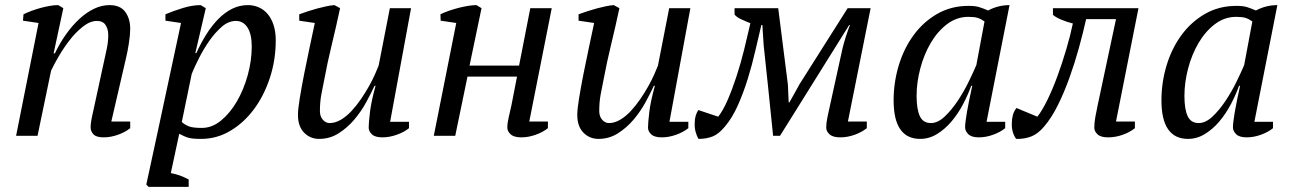

<svg xmlns="http://www.w3.org/2000/svg" viewBox="-20 -532 5061 752"><path d="M386 -285Q393 -316 398.5 -342.5Q404 -369 404 -395Q404 -418 393.5 -434Q383 -450 360 -450Q333 -450 305 -428Q277 -406 253 -375Q229 -344 209.5 -310.5Q190 -277 180 -255L127 0H43L131 -442L70 -451L72 -476Q86 -483 103.5 -489.5Q121 -496 139.5 -501Q158 -506 175.5 -509Q193 -512 208 -512L228 -500L190 -323H195Q214 -363 238.5 -397.5Q263 -432 290.5 -457.5Q318 -483 348 -497.5Q378 -512 409 -512Q451 -512 470.5 -485.5Q490 -459 490 -419Q490 -397 485 -364Q480 -331 473 -302L416 -56H490V-30Q470 -14 441.5 -4Q413 6 386 6Q357 6 346 -6Q335 -18 335 -32Q335 -51 340 -73.5Q345 -96 350 -119Z M649 146Q684 152 719 171V200H562L553 191L596 -8L689 -442L628 -451V-476Q661 -490 697.5 -501Q734 -512 766 -512L786 -500L745 -324H749Q767 -364 788.5 -398Q810 -432 835 -457.5Q860 -483 889 -497.5Q918 -512 951 -512Q973 -512 993 -503.5Q1013 -495 1028 -477.5Q1043 -460 1051.5 -434Q1060 -408 1060 -374Q1060 -297 1037 -227Q1014 -157 974.5 -104Q935 -51 882 -19.5Q829 12 768 12Q751 12 739 11Q727 10 718 7.5Q709 5 700.5 1Q692 -3 682 -8ZM904 -450Q875 -450 849 -427.5Q823 -405 800.5 -373Q778 -341 760 -305.5Q742 -270 731 -243L692 -54Q706 -42 721.5 -36.5Q737 -31 771 -31Q811 -31 846.5 -60.5Q882 -90 908.5 -136Q935 -182 950.5 -238.5Q966 -295 966 -350Q966 -398 949.5 -424Q933 -450 904 -450Z M1582 -55V-30Q1562 -14 1533.5 -4Q1505 6 1478 6Q1449 6 1436.5 -6Q1424 -18 1424 -32Q1424 -50 1429 -92.5Q1434 -135 1451 -196H1447Q1434 -168 1414.5 -132Q1395 -96 1368 -64Q1341 -32 1306.5 -10Q1272 12 1230 12Q1195 12 1171 -12.5Q1147 -37 1147 -82Q1147 -104 1154 -147Q1161 -190 1171 -241Q1181 -292 1192.5 -345.5Q1204 -399 1213 -442L1152 -451V-476Q1168 -482 1186.5 -488Q1205 -494 1223.5 -499Q1242 -504 1259 -507.5Q1276 -511 1290 -512L1312 -500Q1296 -425 1279.5 -357.5Q1263 -290 1249 -215Q1244 -191 1238.5 -161.5Q1233 -132 1233 -97Q1233 -76 1244.5 -63Q1256 -50 1271 -50Q1293 -50 1315 -63Q1337 -76 1356.5 -97Q1376 -118 1393.5 -143.5Q1411 -169 1425 -194Q1439 -219 1448.5 -240.5Q1458 -262 1463 -275L1507 -500H1590L1508 -55Z M2141 -500 2053 -56H2126V-30Q2106 -14 2077.5 -4Q2049 6 2022 6Q1993 6 1980 -6Q1967 -18 1967 -32Q1967 -50 1972.5 -73Q1978 -96 1983 -119L2005 -232H1811L1763 0H1679L1767 -442L1706 -451L1705 -476Q1719 -483 1737.5 -489.5Q1756 -496 1775.5 -501Q1795 -506 1813.5 -509Q1832 -512 1846 -512L1866 -500L1819 -275H2013L2057 -500Z M2676 -55V-30Q2656 -14 2627.5 -4Q2599 6 2572 6Q2543 6 2530.5 -6Q2518 -18 2518 -32Q2518 -50 2523 -92.5Q2528 -135 2545 -196H2541Q2528 -168 2508.5 -132Q2489 -96 2462 -64Q2435 -32 2400.5 -10Q2366 12 2324 12Q2289 12 2265 -12.5Q2241 -37 2241 -82Q2241 -104 2248 -147Q2255 -190 2265 -241Q2275 -292 2286.5 -345.5Q2298 -399 2307 -442L2246 -451V-476Q2262 -482 2280.5 -488Q2299 -494 2317.5 -499Q2336 -504 2353 -507.5Q2370 -511 2384 -512L2406 -500Q2390 -425 2373.5 -357.5Q2357 -290 2343 -215Q2338 -191 2332.5 -161.5Q2327 -132 2327 -97Q2327 -76 2338.5 -63Q2350 -50 2365 -50Q2387 -50 2409 -63Q2431 -76 2450.5 -97Q2470 -118 2487.5 -143.5Q2505 -169 2519 -194Q2533 -219 2542.5 -240.5Q2552 -262 2557 -275L2601 -500H2684L2602 -55Z M2962 -434Q2951 -389 2938.5 -334Q2926 -279 2909 -224Q2892 -169 2870 -119.5Q2848 -70 2819 -36Q2795 -7 2771 2.5Q2747 12 2716 12Q2709 1 2704.5 -15.5Q2700 -32 2701 -51Q2701 -79 2715 -101L2793 -75Q2812 -99 2830 -140.5Q2848 -182 2864.5 -232.5Q2881 -283 2894.5 -337.5Q2908 -392 2919 -441Q2899 -449 2882 -457Q2865 -465 2857 -475V-500H3028L3066 -200L3069 -131H3072L3112 -203L3300 -500H3390L3301 -56H3375V-30Q3355 -14 3327 -4Q3299 6 3271 6Q3242 6 3229 -6Q3216 -18 3216 -32Q3216 -51 3221 -74Q3226 -97 3231 -120L3280 -343Q3282 -352 3285.5 -364Q3289 -376 3293 -389Q3297 -402 3301.5 -414Q3306 -426 3309 -434H3306L3035 0H3008L2988 -195L2971 -355L2966 -434Z M3626 -50Q3653 -50 3680 -75.5Q3707 -101 3731 -137Q3755 -173 3774 -212Q3793 -251 3804 -277L3836 -448Q3822 -458 3809 -462Q3796 -466 3773 -466Q3727 -466 3689.5 -437.5Q3652 -409 3625.5 -364Q3599 -319 3584.5 -264Q3570 -209 3570 -156Q3570 -105 3582.5 -77.5Q3595 -50 3626 -50ZM3784 -196Q3771 -160 3751.5 -123Q3732 -86 3706.5 -56Q3681 -26 3650 -7Q3619 12 3584 12Q3480 12 3480 -139Q3480 -209 3500 -275.5Q3520 -342 3558 -394Q3596 -446 3650.5 -477.5Q3705 -509 3774 -509Q3799 -509 3814 -504.5Q3829 -500 3850 -491Q3890 -512 3934 -512L3844 -55H3917V-30Q3897 -14 3869 -4Q3841 6 3814 6Q3785 6 3772.5 -6.5Q3760 -19 3760 -33Q3760 -51 3767 -92Q3774 -133 3788 -196Z M4351 -457H4234Q4222 -403 4205.5 -343.5Q4189 -284 4168.5 -227Q4148 -170 4123.5 -120.5Q4099 -71 4070 -37Q4046 -8 4019 2.5Q3992 13 3960 12Q3952 2 3947 -14.5Q3942 -31 3943 -50Q3943 -66 3947 -81Q3951 -96 3961 -109L4043 -75Q4062 -99 4082.5 -141Q4103 -183 4121.5 -233.5Q4140 -284 4156 -338Q4172 -392 4182 -440Q4161 -445 4138 -454.5Q4115 -464 4104 -474V-500H4439L4351 -56H4425V-30Q4405 -14 4377 -4Q4349 6 4320 6Q4291 6 4278.5 -6Q4266 -18 4266 -32Q4266 -51 4270 -73.5Q4274 -96 4279 -119Z M4675 -50Q4702 -50 4729 -75.5Q4756 -101 4780 -137Q4804 -173 4823 -212Q4842 -251 4853 -277L4885 -448Q4871 -458 4858 -462Q4845 -466 4822 -466Q4776 -466 4738.5 -437.5Q4701 -409 4674.5 -364Q4648 -319 4633.5 -264Q4619 -209 4619 -156Q4619 -105 4631.5 -77.5Q4644 -50 4675 -50ZM4833 -196Q4820 -160 4800.5 -123Q4781 -86 4755.5 -56Q4730 -26 4699 -7Q4668 12 4633 12Q4529 12 4529 -139Q4529 -209 4549 -275.5Q4569 -342 4607 -394Q4645 -446 4699.5 -477.5Q4754 -509 4823 -509Q4848 -509 4863 -504.5Q4878 -500 4899 -491Q4939 -512 4983 -512L4893 -55H4966V-30Q4946 -14 4918 -4Q4890 6 4863 6Q4834 6 4821.5 -6.5Q4809 -19 4809 -33Q4809 -51 4816 -92Q4823 -133 4837 -196Z"/></svg>

Font: PTSerifItalic
Style: Italic
Weight: 400
Italic angle: -12°
Designer: A.Korolkova, O.Umpeleva, V.Yefimov
Foundry: ParaType Ltd
Version: Version 1.000W OFL